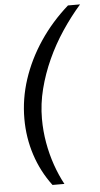

<svg xmlns="http://www.w3.org/2000/svg" viewBox="-60 -772 502 965"><g transform="rotate(-5 191.0 -289.0)"><path d="M165 157Q110 84 81.5 -3.5Q53 -91 53 -186Q53 -287 85 -384.5Q117 -482 177 -571.5Q237 -661 321 -735H382Q332 -678 288 -612Q244 -546 211.5 -474.5Q179 -403 160 -328.5Q141 -254 141 -178Q141 -117 151.5 -57.5Q162 2 181 56.5Q200 111 225 157Z"/></g></svg>

Font: Archivo SemiExpanded
Style: Italic
Weight: 400
Width: 6
Italic angle: -10°
Designer: Hector Gatti
Foundry: Omnibus-Type
Version: Version 2.001